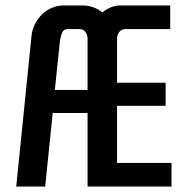

<svg xmlns="http://www.w3.org/2000/svg" viewBox="-20 -679 644 699"><path d="M604.5 0H298.8V-267.6H171.9L144.5 0H39.1L94.7 -547.9Q96.7 -570.3 106.9 -590.8Q117.2 -611.3 132.8 -626.5Q148.4 -641.6 168.9 -650.4Q189.5 -659.2 212.9 -659.2H280.3Q321.3 -659.2 352.5 -633.8Q383.8 -659.2 419.9 -659.2H599.6V-573.2H436.5Q422.9 -573.2 414.6 -563Q406.2 -552.7 406.2 -539.1V-377.9H583V-293.9H406.2V-85.9H604.5ZM298.8 -351.6V-538.1Q298.8 -551.8 291 -562.5Q283.2 -573.2 268.6 -573.2H227.5Q210.9 -573.2 205.6 -558.6Q200.2 -543.9 198.2 -530.3L179.7 -351.6Z"/></svg>

Font: RIT TN Joy
Style: Bold
Weight: 700
Designer: Hussain K H
Foundry: Rachana Institute of Typography
Version: 1.6.2